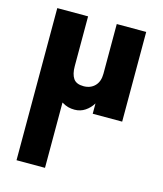

<svg xmlns="http://www.w3.org/2000/svg" viewBox="-116 -546 806 951"><g transform="rotate(15 287.5 -70.0)"><path d="M217 -460V-205Q217 -164 232 -142Q247 -120 284 -120Q320 -120 342 -142.5Q364 -165 364 -205V-460H515V0H364V-53Q349 -28 325 -12Q301 4 271 4Q254 4 238.5 0Q223 -4 205 -15V320H59V-460Z"/></g></svg>

Font: Jost*
Style: Bold
Weight: 700
Version: Version 3.7